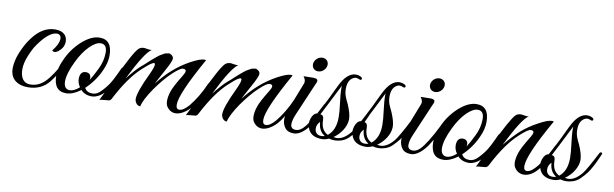

<svg xmlns="http://www.w3.org/2000/svg" viewBox="-37 -780 3545 1108"><g transform="rotate(10 1735.0 -226.0)"><path d="M241 -230C250 -221 262 -219 281 -236C300 -252 309 -271 309 -294C309 -325 288 -352 239 -352C188 -352 144 -326 105 -273C86 -248 70 -218 55 -183C41 -148 34 -116 34 -87C34 -39 64 4 139 4C191 4 232 -15 262 -52C295 -93 310 -124 327 -161C336 -180 341 -191 341 -194C341 -201 333 -209 324 -190C310 -162 299 -141 291 -127C283 -113 271 -95 255 -74C224 -33 190 -14 149 -14C109 -14 90 -46 90 -93C90 -117 96 -144 108 -173C120 -202 132 -226 145 -244C185 -301 221 -330 252 -330C284 -330 288 -286 241 -230Z M499 -350C466 -350 432 -334 395 -301C359 -268 331 -229 311 -182C296 -150 289 -120 289 -92C289 -31 313 0 362 0C388 0 416 -11 447 -34C462 -17 484 -8 511 -8C526 -8 541 -13 558 -23C571 -31 588 -48 597 -60C608 -72 622 -96 629 -108C637 -120 649 -146 653 -154L662 -174L668 -188C669 -191 670 -193 670 -195C670 -200 667 -203 660 -202C653 -202 654 -200 641 -172C635 -159 630 -148 626 -141C618 -126 604 -93 564 -52C548 -34 531 -25 513 -25C490 -25 475 -33 466 -50C503 -85 531 -125 550 -168C565 -200 572 -230 572 -258C572 -319 548 -350 499 -350ZM510 -319C535 -319 547 -303 547 -270C547 -237 539 -204 522 -170C507 -139 494 -116 483 -99C486 -110 487 -140 455 -140C433 -140 421 -126 420 -97C420 -80 425 -63 436 -48C415 -30 397 -21 380 -21C333 -21 333 -89 380 -185C419 -268 474 -319 510 -319Z M1125 -328C1122 -329 1119 -330 1115 -330C1098 -330 1072 -320 1035 -300C999 -280 968 -258 941 -234C914 -211 886 -181 857 -144C864 -157 878 -185 901 -226C924 -267 935 -293 935 -303C935 -314 928 -323 915 -328C911 -333 898 -327 891 -327C888 -327 884 -325 877 -321C865 -313 860 -313 847 -302C840 -297 835 -292 831 -289C824 -284 807 -268 799 -261L784 -247L753 -220C740 -208 717 -183 686 -144C742 -256 782 -319 807 -332C796 -329 767 -336 762 -336C748 -336 737 -332 729 -324C711 -307 675 -241 621 -126C591 -62 570 -18 558 5C563 2 572 1 587 0C602 -1 611 -2 616 -3C621 -5 626 -10 629 -17C674 -104 720 -169 767 -212C792 -235 810 -250 822 -256C833 -262 855 -271 819 -194C782 -117 764 -65 764 -38C764 -25 774 0 797 0C803 -27 822 -64 853 -109C885 -154 915 -190 944 -217C973 -244 992 -257 1003 -257C1026 -257 1024 -242 1009 -218C979 -170 961 -135 954 -114C947 -93 944 -74 944 -59C944 -44 947 -33 953 -24C996 36 1064 -14 1089 -43C1099 -54 1111 -70 1124 -93C1138 -116 1147 -131 1151 -139L1167 -171C1174 -184 1177 -193 1177 -196C1177 -203 1167 -212 1159 -193C1136 -140 1108 -94 1077 -56C1056 -32 1038 -20 1022 -20C1009 -20 1003 -29 1003 -48C1003 -90 1044 -183 1125 -328Z M1632 -328C1629 -329 1626 -330 1622 -330C1605 -330 1579 -320 1542 -300C1506 -280 1475 -258 1448 -234C1421 -211 1393 -181 1364 -144C1371 -157 1385 -185 1408 -226C1431 -267 1442 -293 1442 -303C1442 -314 1435 -323 1422 -328C1418 -333 1405 -327 1398 -327C1395 -327 1391 -325 1384 -321C1372 -313 1367 -313 1354 -302C1347 -297 1342 -292 1338 -289C1331 -284 1314 -268 1306 -261L1291 -247L1260 -220C1247 -208 1224 -183 1193 -144C1249 -256 1289 -319 1314 -332C1303 -329 1274 -336 1269 -336C1255 -336 1244 -332 1236 -324C1218 -307 1182 -241 1128 -126C1098 -62 1077 -18 1065 5C1070 2 1079 1 1094 0C1109 -1 1118 -2 1123 -3C1128 -5 1133 -10 1136 -17C1181 -104 1227 -169 1274 -212C1299 -235 1317 -250 1329 -256C1340 -262 1362 -271 1326 -194C1289 -117 1271 -65 1271 -38C1271 -25 1281 0 1304 0C1310 -27 1329 -64 1360 -109C1392 -154 1422 -190 1451 -217C1480 -244 1499 -257 1510 -257C1533 -257 1531 -242 1516 -218C1486 -170 1468 -135 1461 -114C1454 -93 1451 -74 1451 -59C1451 -44 1454 -33 1460 -24C1503 36 1571 -14 1596 -43C1606 -54 1618 -70 1631 -93C1645 -116 1654 -131 1658 -139L1674 -171C1681 -184 1684 -193 1684 -196C1684 -203 1674 -212 1666 -193C1643 -140 1615 -94 1584 -56C1563 -32 1545 -20 1529 -20C1516 -20 1510 -29 1510 -48C1510 -90 1551 -183 1632 -328Z M1737 -418C1734 -395 1749 -377 1772 -377C1795 -377 1816 -395 1820 -418C1824 -441 1808 -459 1785 -459C1762 -459 1741 -441 1737 -418ZM1705 -22C1684 -22 1674 -32 1674 -51C1674 -68 1680 -89 1691 -114L1771 -301C1784 -325 1781 -336 1750 -336L1695 -335C1711 -314 1708 -301 1705 -293L1641 -130C1624 -87 1623 -51 1644 -22C1655 -7 1672 0 1696 0C1721 0 1747 -16 1774 -47C1784 -58 1795 -74 1807 -95C1820 -116 1828 -132 1832 -141C1837 -150 1842 -161 1847 -172C1858 -196 1856 -198 1853 -201C1848 -205 1844 -202 1839 -192C1801 -116 1770 -66 1745 -41C1731 -28 1718 -22 1705 -22Z M1926 -19C1965 -46 1997 -92 1997 -136C1997 -158 1989 -186 1974 -221C1961 -249 1948 -269 1948 -306C1948 -341 1959 -364 1982 -375C1990 -379 2000 -380 2015 -373C2022 -370 2027 -371 2029 -376C2034 -387 2011 -397 1992 -397C1957 -397 1926 -369 1899 -312C1875 -260 1846 -202 1812 -137C1779 -135 1765 -74 1776 -52C1786 -15 1815 4 1862 4C1874 4 1888 1 1903 -6C1926 1 1950 0 1975 -8C1990 -13 2004 -21 2015 -32L2036 -54C2059 -78 2072 -105 2088 -135C2103 -167 2111 -185 2114 -193C2114 -198 2111 -201 2105 -200C2102 -200 2099 -198 2098 -195C2062 -125 2037 -81 2023 -64C1997 -33 1971 -17 1944 -17C1941 -17 1935 -18 1926 -19ZM1892 -26C1864 -39 1850 -66 1850 -105C1850 -125 1843 -135 1829 -135C1841 -157 1872 -219 1923 -320C1922 -311 1920 -293 1929 -221C1934 -185 1936 -157 1936 -136C1936 -85 1921 -49 1892 -26ZM1817 -53C1817 -67 1823 -80 1835 -92C1837 -57 1850 -32 1875 -17C1870 -14 1863 -13 1855 -13C1836 -13 1823 -22 1818 -40C1817 -45 1817 -49 1817 -53Z M2182 -19C2221 -46 2253 -92 2253 -136C2253 -158 2245 -186 2230 -221C2217 -249 2204 -269 2204 -306C2204 -341 2215 -364 2238 -375C2246 -379 2256 -380 2271 -373C2278 -370 2283 -371 2285 -376C2290 -387 2267 -397 2248 -397C2213 -397 2182 -369 2155 -312C2131 -260 2102 -202 2068 -137C2035 -135 2021 -74 2032 -52C2042 -15 2071 4 2118 4C2130 4 2144 1 2159 -6C2182 1 2206 0 2231 -8C2246 -13 2260 -21 2271 -32L2292 -54C2315 -78 2328 -105 2344 -135C2359 -167 2367 -185 2370 -193C2370 -198 2367 -201 2361 -200C2358 -200 2355 -198 2354 -195C2318 -125 2293 -81 2279 -64C2253 -33 2227 -17 2200 -17C2197 -17 2191 -18 2182 -19ZM2148 -26C2120 -39 2106 -66 2106 -105C2106 -125 2099 -135 2085 -135C2097 -157 2128 -219 2179 -320C2178 -311 2176 -293 2185 -221C2190 -185 2192 -157 2192 -136C2192 -85 2177 -49 2148 -26ZM2073 -53C2073 -67 2079 -80 2091 -92C2093 -57 2106 -32 2131 -17C2126 -14 2119 -13 2111 -13C2092 -13 2079 -22 2074 -40C2073 -45 2073 -49 2073 -53Z M2423 -418C2420 -395 2435 -377 2458 -377C2481 -377 2502 -395 2506 -418C2510 -441 2494 -459 2471 -459C2448 -459 2427 -441 2423 -418ZM2391 -22C2370 -22 2360 -32 2360 -51C2360 -68 2366 -89 2377 -114L2457 -301C2470 -325 2467 -336 2436 -336L2381 -335C2397 -314 2394 -301 2391 -293L2327 -130C2310 -87 2309 -51 2330 -22C2341 -7 2358 0 2382 0C2407 0 2433 -16 2460 -47C2470 -58 2481 -74 2493 -95C2506 -116 2514 -132 2518 -141C2523 -150 2528 -161 2533 -172C2544 -196 2542 -198 2539 -201C2534 -205 2530 -202 2525 -192C2487 -116 2456 -66 2431 -41C2417 -28 2404 -22 2391 -22Z M2708 -350C2675 -350 2641 -334 2604 -301C2568 -268 2540 -229 2520 -182C2505 -150 2498 -120 2498 -92C2498 -31 2522 0 2571 0C2597 0 2625 -11 2656 -34C2671 -17 2693 -8 2720 -8C2735 -8 2750 -13 2767 -23C2780 -31 2797 -48 2806 -60C2817 -72 2831 -96 2838 -108C2846 -120 2858 -146 2862 -154L2871 -174L2877 -188C2878 -191 2879 -193 2879 -195C2879 -200 2876 -203 2869 -202C2862 -202 2863 -200 2850 -172C2844 -159 2839 -148 2835 -141C2827 -126 2813 -93 2773 -52C2757 -34 2740 -25 2722 -25C2699 -25 2684 -33 2675 -50C2712 -85 2740 -125 2759 -168C2774 -200 2781 -230 2781 -258C2781 -319 2757 -350 2708 -350ZM2719 -319C2744 -319 2756 -303 2756 -270C2756 -237 2748 -204 2731 -170C2716 -139 2703 -116 2692 -99C2695 -110 2696 -140 2664 -140C2642 -140 2630 -126 2629 -97C2629 -80 2634 -63 2645 -48C2624 -30 2606 -21 2589 -21C2542 -21 2542 -89 2589 -185C2628 -268 2683 -319 2719 -319Z M3163 -328C3160 -329 3156 -330 3152 -330C3135 -330 3109 -320 3073 -300C3037 -281 3006 -259 2980 -236C2955 -213 2926 -183 2895 -144C2951 -256 2991 -319 3016 -332C3005 -329 2976 -336 2971 -336C2957 -336 2946 -332 2938 -324C2921 -307 2884 -241 2828 -124C2797 -58 2776 -14 2765 7C2770 4 2779 3 2794 2C2809 1 2818 0 2823 -1C2828 -3 2833 -7 2837 -14C2882 -102 2928 -168 2976 -212C3008 -242 3030 -257 3041 -257C3052 -257 3058 -253 3058 -246C3058 -239 3054 -230 3047 -218C3017 -170 2999 -135 2992 -114C2985 -93 2982 -74 2982 -59C2982 -44 2985 -33 2992 -24C3017 13 3072 17 3120 -36C3145 -63 3175 -113 3210 -184C3220 -193 3210 -218 3196 -193C3139 -78 3093 -20 3059 -20C3046 -20 3040 -29 3040 -46C3040 -90 3081 -184 3163 -328Z M3282 -19C3321 -46 3353 -92 3353 -136C3353 -158 3345 -186 3330 -221C3317 -249 3304 -269 3304 -306C3304 -341 3315 -364 3338 -375C3346 -379 3356 -380 3371 -373C3378 -370 3383 -371 3385 -376C3390 -387 3367 -397 3348 -397C3313 -397 3282 -369 3255 -312C3231 -260 3202 -202 3168 -137C3135 -135 3121 -74 3132 -52C3142 -15 3171 4 3218 4C3230 4 3244 1 3259 -6C3282 1 3306 0 3331 -8C3346 -13 3360 -21 3371 -32L3392 -54C3415 -78 3428 -105 3444 -135C3459 -167 3467 -185 3470 -193C3470 -198 3467 -201 3461 -200C3458 -200 3455 -198 3454 -195C3418 -125 3393 -81 3379 -64C3353 -33 3327 -17 3300 -17C3297 -17 3291 -18 3282 -19ZM3248 -26C3220 -39 3206 -66 3206 -105C3206 -125 3199 -135 3185 -135C3197 -157 3228 -219 3279 -320C3278 -311 3276 -293 3285 -221C3290 -185 3292 -157 3292 -136C3292 -85 3277 -49 3248 -26ZM3173 -53C3173 -67 3179 -80 3191 -92C3193 -57 3206 -32 3231 -17C3226 -14 3219 -13 3211 -13C3192 -13 3179 -22 3174 -40C3173 -45 3173 -49 3173 -53Z"/></g></svg>

Font: VL Great Vibes
Style: Regular
Weight: 400
Designer: Robert E. Leuschke
Foundry: Robert E. Leuschke
Version: Version 1.001